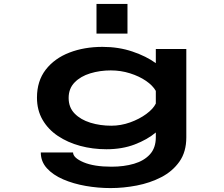

<svg xmlns="http://www.w3.org/2000/svg" viewBox="-20 -750 1140 979"><path d="M523 11Q452.5 11 388.8 -6.2Q325 -23.5 275.2 -56.8Q225.5 -90 197 -139.2Q168.5 -188.5 168.5 -252Q168.5 -337 213.2 -394.8Q258 -452.5 333.8 -481.8Q409.5 -511 502.5 -511Q585 -511 655.2 -487.2Q725.5 -463.5 774.5 -428V-500H930V-49.5Q930 24.5 894.8 74.2Q859.5 124 802.2 153.5Q745 183 677.2 196Q609.5 209 544 209Q480 209 417 198Q354 187 302 164.5Q250 142 219 107.8Q188 73.5 188 27.5H352.5Q353 55 406.2 77.5Q459.5 100 548.5 100Q612 100 663.2 85Q714.5 70 744.5 37Q774.5 4 774.5 -50V-74.5Q731 -38 667 -13.5Q603 11 523 11ZM330 -250.5Q330 -202 360.8 -170.8Q391.5 -139.5 441.2 -124.2Q491 -109 547.5 -109Q596.5 -109 643.8 -126Q691 -143 726.2 -169Q761.5 -195 774.5 -222V-286.5Q759 -314 724.2 -337.8Q689.5 -361.5 642.8 -376.2Q596 -391 545 -391Q489.5 -391 440.2 -376Q391 -361 360.5 -329.8Q330 -298.5 330 -250.5ZM472 -730H630V-578.5H472Z"/></svg>

Font: Trispace Expanded SemiBold
Style: Regular
Weight: 600
Width: 7
Designer: Tyler Finck
Foundry: Etcetera Type Company
Version: Version 1.210; ttfautohint (v1.8.3)